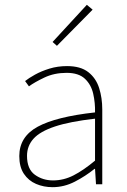

<svg xmlns="http://www.w3.org/2000/svg" viewBox="-20 -764 526 796"><path d="M198 12Q161 12 129.5 -1.5Q98 -15 79 -43.5Q60 -72 60 -117Q60 -197 136 -238.5Q212 -280 374 -298Q375 -337 366.5 -375Q358 -413 332 -437.5Q306 -462 256 -462Q205 -462 164 -442.5Q123 -423 100 -406L84 -428Q99 -440 125 -454.5Q151 -469 185 -479.5Q219 -490 258 -490Q314 -490 346 -465Q378 -440 391 -399Q404 -358 404 -310V0H378L374 -64H372Q335 -34 290.5 -11Q246 12 198 12ZM200 -16Q244 -16 285 -37Q326 -58 374 -98V-272Q269 -260 207.5 -239.5Q146 -219 119 -189Q92 -159 92 -118Q92 -63 124.5 -39.5Q157 -16 200 -16ZM216 -574 198 -590 340 -744 364 -724Z"/></svg>

Font: Source Sans 3 Variable
Style: Regular
Weight: 200
Designer: Paul D. Hunt
Foundry: Adobe Systems Incorporated
Version: Version 3.026